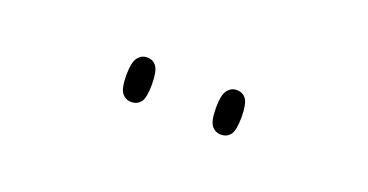

<svg xmlns="http://www.w3.org/2000/svg" viewBox="-22 -860 621 324"><g transform="rotate(20 288.5 -698.0)"><path d="M369 -658Q359 -658 352.5 -666Q346 -674 346 -698Q346 -721 352.5 -729.5Q359 -738 369 -738Q380 -738 386 -729.5Q392 -721 392 -698Q392 -674 386 -666Q380 -658 369 -658ZM208 -658Q198 -658 191.5 -666Q185 -674 185 -698Q185 -721 191.5 -729.5Q198 -738 208 -738Q219 -738 225 -729.5Q231 -721 231 -698Q231 -674 225 -666Q219 -658 208 -658Z"/></g></svg>

Font: Noto Serif Armenian Thin
Style: Regular
Weight: 250
Version: Version 2.007